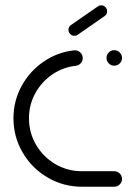

<svg xmlns="http://www.w3.org/2000/svg" viewBox="-20 -709 503 729"><path d="M31.1 -260Q31.1 -325.2 61.5 -381.5Q91.9 -437.8 144.3 -474.1Q196.7 -510.4 260.4 -517.8L264.1 -518.1Q276.3 -518.1 285.2 -509.4Q294.1 -500.7 294.1 -488.5Q294.1 -477.4 287 -469.3Q280 -461.1 268.9 -459.3Q219.3 -454.1 178.3 -426.1Q137.4 -398.1 113.7 -354.4Q90 -310.7 90 -260Q90 -205.2 117 -159.1Q144.1 -113 190.2 -85.9Q236.3 -58.9 291.1 -58.9H413.7Q425.9 -58.9 434.6 -50.2Q443.3 -41.5 443.3 -29.6Q443.3 -17.4 434.6 -8.7Q425.9 0 413.7 0H291.1Q220.7 0 160.9 -35Q101.1 -70 66.1 -129.8Q31.1 -189.6 31.1 -260ZM384.4 -489.3Q384.4 -501.1 393 -509.8Q401.5 -518.5 413.7 -518.5Q425.9 -518.5 434.6 -509.8Q443.3 -501.1 443.3 -489.3Q443.3 -477 434.6 -468.3Q425.9 -459.6 413.7 -459.6Q401.5 -459.6 393 -468.3Q384.4 -477 384.4 -489.3ZM262.6 -573Q253.3 -573 246.7 -579.6Q240 -586.3 240 -595.6Q240 -607.4 249.6 -614.1L351.1 -684.4Q357.4 -688.9 364.1 -688.9Q373.3 -688.9 380 -682.2Q386.7 -675.6 386.7 -666.3Q386.7 -654.4 377 -647.8L275.6 -577.4Q269.3 -573 262.6 -573Z"/></svg>

Font: 26F Galaxy Sans Medium
Style: Regular
Weight: 500
Designer: C₂₉H₂₅N₃O₅
Version: Version 1.100